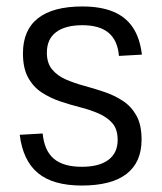

<svg xmlns="http://www.w3.org/2000/svg" viewBox="-20 -567 501 594"><path d="M233 7Q144 7 97.5 -31.5Q51 -70 41 -150L112 -154Q117 -101 146.5 -76Q176 -51 233 -51Q287 -51 315.5 -72.5Q344 -94 344 -134Q344 -167 328 -185.5Q312 -204 286 -215.5Q260 -227 228.5 -235Q197 -243 166 -253.5Q135 -264 109 -281Q83 -298 67 -327Q51 -356 51 -402Q51 -474 97.5 -510.5Q144 -547 235 -547Q291 -547 330 -531Q369 -515 391 -482Q413 -449 419 -398L348 -394Q344 -442 316 -465.5Q288 -489 235 -489Q182 -489 153.5 -467.5Q125 -446 125 -404Q125 -372 141 -352.5Q157 -333 183 -321.5Q209 -310 240.5 -301.5Q272 -293 303 -282.5Q334 -272 360 -255Q386 -238 402 -209.5Q418 -181 418 -135Q418 -65 371.5 -29Q325 7 233 7Z"/></svg>

Font: Pathway Extreme SemiCondensed Light
Style: Regular
Weight: 300
Width: 4
Version: Version 1.001;gftools[0.9.26]